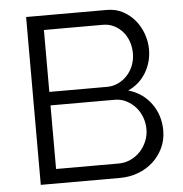

<svg xmlns="http://www.w3.org/2000/svg" viewBox="-51 -759 769 809"><g transform="rotate(-5 333.0 -355.0)"><path d="M623 -183Q623 -143 607 -109.5Q591 -76 564 -51.5Q537 -27 501 -13.5Q465 0 424 0H89V-710H431Q468 -710 498 -694Q528 -678 549 -652.5Q570 -627 581.5 -594.5Q593 -562 593 -529Q593 -475 566 -430.5Q539 -386 491 -364Q552 -346 587.5 -297Q623 -248 623 -183ZM553 -195Q553 -221 544 -245.5Q535 -270 518.5 -288.5Q502 -307 479.5 -318.5Q457 -330 431 -330H159V-61H424Q451 -61 474.5 -72Q498 -83 515.5 -101.5Q533 -120 543 -144.5Q553 -169 553 -195ZM159 -649V-387H403Q429 -387 451.5 -398Q474 -409 490 -427Q506 -445 515 -468.5Q524 -492 524 -518Q524 -545 515.5 -569Q507 -593 491.5 -610.5Q476 -628 455 -638.5Q434 -649 409 -649Z"/></g></svg>

Font: Oxford Sans
Style: Regular
Weight: 400
Designer: Matt McInerney, Pablo Impallari, Rodrigo Fuenzalida
Foundry: Matt McInerney, Pablo Impallari, Rodrigo Fuenzalida
Version: Version 3.000g; ttfautohint (v1.5) -l 8 -r 28 -G 28 -x 14 -D